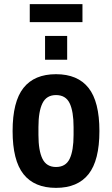

<svg xmlns="http://www.w3.org/2000/svg" viewBox="-20 -897 541 929"><path d="M198 -608V-723H305V-608ZM124 -790V-877H379V-790ZM251 12Q146 12 93.5 -54.5Q41 -121 41 -263Q41 -405 93.5 -471.5Q146 -538 251 -538Q356 -538 408.5 -471.5Q461 -405 461 -263Q461 -121 408.5 -54.5Q356 12 251 12ZM251 -89Q298 -89 317 -128.5Q336 -168 336 -244V-282Q336 -358 317 -397.5Q298 -437 251 -437Q205 -437 185.5 -397.5Q166 -358 166 -282V-244Q166 -168 185.5 -128.5Q205 -89 251 -89Z"/></svg>

Font: Archivo Narrow
Style: Bold
Weight: 700
Designer: Hector Gatti
Foundry: Omnibus-Type
Version: Version 3.002